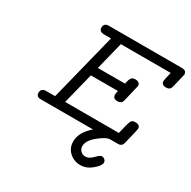

<svg xmlns="http://www.w3.org/2000/svg" viewBox="-183 -789 1194 1200"><g transform="rotate(30 414.0 -189.0)"><path d="M95.2 -28.8Q95.2 -61 129.9 -62H195.8L317.9 -548.8H269Q231.9 -548.8 231.9 -578.1Q231.9 -611.3 269 -610.8H793.9Q828.1 -610.8 828.1 -582Q828.1 -578.1 804.2 -481.9Q797.4 -455.1 770 -455.1H769Q734.9 -455.1 734.9 -482.9Q734.9 -492.7 749 -548.8H389.2L338.9 -348.1H535.2Q536.1 -349.1 538.6 -364Q541 -378.9 549.6 -391.4Q558.1 -403.8 577.1 -403.8Q613.3 -403.8 612.8 -375Q612.8 -371.1 585 -258.8Q583 -250 581.1 -245.6Q579.1 -241.2 571 -235.1Q563 -229 550.8 -229H548.8Q514.6 -229 515.1 -258.8Q515.1 -265.6 520 -286.1H324.2V-285.2L268.1 -62H655.8Q673.8 -140.1 681.4 -156Q689 -171.9 709 -171.9H711.9Q747.1 -171.9 747.1 -144Q747.1 -137.2 720.2 -28.8Q717.3 -14.6 709.7 -8.3Q702.1 -2 696.5 -1Q690.9 0 680.2 0H627.9Q601.1 0 550 41.5Q499 83 499 123Q499 144 513.4 157.5Q527.8 170.9 546.9 170.9Q573.7 170.9 599.4 144Q625 117.2 636.2 117.2Q649.4 117.2 658.7 125.5Q668 133.8 668 146Q668 168 629.4 200.4Q590.8 232.9 545.9 232.9Q501 232.9 468 202.9Q435.1 172.9 435.1 126Q435.1 60.1 504.9 0H127.9Q95.2 0 95.2 -28.8Z"/></g></svg>

Font: CMU Typewriter Text Variable Width
Style: Italic
Weight: 500
Italic angle: -14.04°
Version: Version 0.7.0